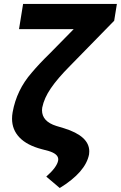

<svg xmlns="http://www.w3.org/2000/svg" viewBox="-20 -747 603 958"><path d="M278.1 191.1 210.9 134.2Q264.9 86.6 270.2 53.3L270.6 47.9Q270.6 21 222.7 6.4L187.9 -2.8Q114.7 -22 77.4 -60.9Q40.1 -99.8 40.1 -154.8Q40.1 -162.6 40.8 -170.6Q41.5 -178.6 43 -186.8Q62.9 -298.3 138.1 -384.2Q156.6 -406.2 178.8 -429.9Q201 -453.5 227.6 -479.4L347.7 -601.6H74.9L95.2 -727.3H563.2L549.7 -643.5L329.5 -418.3Q267 -355.5 233.7 -306.5Q200.3 -257.8 190.7 -210.2Q189.6 -203.1 189.6 -197.1Q189.6 -141 261 -118.6L299 -107.2Q425.4 -68.2 425.4 8.2Q425.4 15.3 424.4 23.1Q407.3 111.9 278.1 191.1Z"/></svg>

Font: Linik Sans
Style: Bold Italic
Weight: 700
Italic angle: 9°
Designer: Fonts by Rasmus Andersson / Changes by Cristiano Sobral with parts from Marc Monis
Foundry: rsms
Version: Version 3.020; ttfautohint (v1.6)